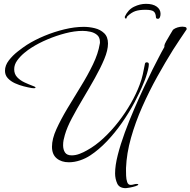

<svg xmlns="http://www.w3.org/2000/svg" viewBox="-20 -771 993 1001"><path d="M741 -751Q777 -751 797 -736.5Q817 -722 817 -699Q817 -688 813.5 -680.5Q810 -673 804 -673Q793 -673 793 -681Q792 -703 781 -711.5Q770 -720 738 -720Q706 -720 685.5 -713Q665 -706 644 -686Q642 -684 640.5 -679Q639 -674 637 -674Q633 -674 631.5 -677.5Q630 -681 631 -685Q648 -721 679 -736Q710 -751 741 -751ZM636 210Q602 210 591 185.5Q580 161 580 133Q580 92 594 37Q608 -18 630.5 -79.5Q653 -141 679.5 -202Q706 -263 731 -316.5Q756 -370 775 -408Q790 -437 805.5 -467.5Q821 -498 837 -526V-533Q837 -539 846.5 -556Q856 -573 867 -591Q878 -609 882 -616Q892 -624 905.5 -628Q919 -632 931 -632Q935 -632 944 -630.5Q953 -629 953 -621V-618Q935 -591 917 -564.5Q899 -538 882 -511Q842 -447 800 -371.5Q758 -296 722 -215Q686 -134 663 -52.5Q640 29 637 105V119Q637 127 637.5 145Q638 163 643 178Q648 193 661 193Q669 193 677 190.5Q685 188 693 188Q694 188 697.5 188.5Q701 189 701 191Q701 195 687 199.5Q673 204 657 207Q641 210 636 210ZM339 75Q300 75 275.5 54.5Q251 34 251 -6Q251 -47 274 -97.5Q297 -148 331 -205Q365 -262 401 -320Q437 -378 464.5 -435Q492 -492 500 -542Q501 -544 501 -547Q501 -550 501 -552Q501 -576 486.5 -588.5Q472 -601 451 -605.5Q430 -610 411 -610Q369 -610 321 -597.5Q273 -585 227 -565.5Q181 -546 145 -523Q127 -512 106 -494.5Q85 -477 69.5 -455.5Q54 -434 54 -410Q54 -385 69.5 -368.5Q85 -352 107.5 -341.5Q130 -331 149 -324Q151 -323 158 -320.5Q165 -318 165 -314Q165 -312 161.5 -311.5Q158 -311 156 -311Q148 -311 145 -312Q127 -315 103.5 -321Q80 -327 58 -337Q36 -347 21 -363Q6 -379 6 -402Q6 -430 26 -456Q46 -482 73 -503Q100 -524 120 -537Q161 -563 211.5 -584Q262 -605 315.5 -618Q369 -631 417 -631Q445 -631 474 -624Q503 -617 523 -598Q543 -579 543 -544Q543 -509 523.5 -462.5Q504 -416 474.5 -363.5Q445 -311 413 -257.5Q381 -204 355 -155Q329 -106 318 -67Q314 -54 311.5 -41Q309 -28 309 -14Q309 9 319 24Q329 39 354 39Q374 39 395 31Q416 23 433 13Q477 -11 519 -50Q561 -89 597.5 -136Q634 -183 662.5 -233Q691 -283 708 -329Q719 -358 724.5 -383.5Q730 -409 736 -440Q738 -446 745 -446Q756 -446 756 -436Q756 -425 751.5 -406.5Q747 -388 741 -370Q735 -352 730 -341Q711 -293 682 -238.5Q653 -184 616 -131Q579 -78 537 -34Q495 10 451 39Q427 55 397.5 65Q368 75 339 75Z"/></svg>

Font: Bonheur Royale
Style: Regular
Weight: 400
Designer: Robert E. Leuschke
Foundry: Robert E. Leuschke
Version: Version 1.010; ttfautohint (v1.8.3)